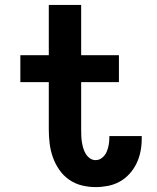

<svg xmlns="http://www.w3.org/2000/svg" viewBox="-20 -755 640 783"><path d="M370 8Q341 8 313 1Q285 -6 261.5 -22.5Q238 -39 221.5 -63Q205 -87 195.5 -114Q186 -141 182.5 -169.5Q179 -198 179 -226V-420H63V-530H179V-735H311V-530H465V-420H311V-226Q311 -214 311.5 -201Q312 -188 314 -175.5Q316 -163 319.5 -151Q323 -139 329.5 -128Q336 -117 346.5 -109.5Q357 -102 370 -102Q385 -102 397 -112Q409 -122 415 -136Q421 -150 423.5 -165Q426 -180 426 -195Q426 -196 426 -197.5Q426 -199 426 -200H558Q558 -198 558 -195Q558 -192 558 -189Q558 -163 553 -137.5Q548 -112 537 -89Q526 -66 508.5 -46.5Q491 -27 468.5 -14.5Q446 -2 420.5 3Q395 8 370 8Z"/></svg>

Font: Iosevka Slab XBdEx
Style: Regular
Weight: 800
Width: 7
Monospace: yes
Designer: Belleve Invis
Foundry: Belleve Invis
Version: Version 11.1.0; ttfautohint (v1.8.3)